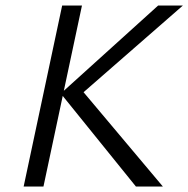

<svg xmlns="http://www.w3.org/2000/svg" viewBox="-20 -678 685 698"><path d="M474 0 201 -338 555 -658H645L260 -322L271 -358L572 0ZM66 0 206 -658H278L138 0Z"/></svg>

Font: Ysabeau Office
Style: Italic
Weight: 400
Italic angle: -12°
Designer: Christian Thalmann (Catharsis Fonts)
Version: Version 2.001;gftools[0.9.30]; featfreeze: tnum,lnum,ss02